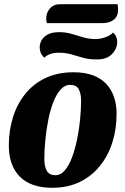

<svg xmlns="http://www.w3.org/2000/svg" viewBox="-20 -874 596 914"><path d="M228 20Q178 20 139 6.5Q100 -7 74 -33.5Q48 -60 35 -97Q22 -134 22 -181Q22 -253 42 -316.5Q62 -380 101 -428Q140 -476 197.5 -503Q255 -530 330 -530Q381 -530 419.5 -516.5Q458 -503 483.5 -477Q509 -451 522 -414.5Q535 -378 535 -332Q535 -260 515 -196.5Q495 -133 455.5 -84Q416 -35 359 -7.5Q302 20 228 20ZM244 -40Q269 -40 289 -63.5Q309 -87 323.5 -126.5Q338 -166 347.5 -213Q357 -260 361.5 -307.5Q366 -355 366 -394Q366 -428 355 -449Q344 -470 314 -470Q288 -470 267.5 -446.5Q247 -423 232.5 -384.5Q218 -346 209 -299Q200 -252 195.5 -204.5Q191 -157 191 -116Q191 -83 202.5 -61.5Q214 -40 244 -40ZM443 -591Q404 -591 375.5 -599Q347 -607 320 -615Q293 -623 259 -623Q235 -623 218 -616.5Q201 -610 191 -599Q177 -613 173 -625Q169 -637 169 -648Q169 -679 193 -700Q217 -721 261 -721Q292 -721 320 -713Q348 -705 376 -696.5Q404 -688 434 -688Q459 -688 484 -697.5Q509 -707 517 -719Q529 -710 533.5 -698Q538 -686 538 -676Q538 -642 513 -616.5Q488 -591 443 -591ZM203 -764Q201 -770 200.5 -775.5Q200 -781 200 -786Q200 -814 218 -834Q236 -854 266 -854H539Q541 -848 541.5 -841Q542 -834 542 -827Q542 -797 522 -780.5Q502 -764 468 -764Z"/></svg>

Font: Sansita Swashed Light
Style: Bold
Weight: 700
Version: Version 1.003